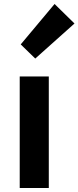

<svg xmlns="http://www.w3.org/2000/svg" viewBox="-20 -944 394 964"><path d="M79 0H225V-560H79ZM157 -650 354 -826 254 -924 84 -721Z"/></svg>

Font: Source Han Sans Old Style Bold
Style: Regular
Weight: 700
Designer: Ryoko NISHIZUKA (kana & ideographs); Paul D. Hunt (Latin, Greek & Cyrillic); Wenlong ZHANG (bopomofo); Sandoll Communica
Foundry: Adobe Systems Incorporated
Version: Version 1.004;PS 1.004;hotconv 1.0.81;makeotf.lib2.5.63406